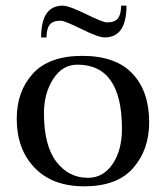

<svg xmlns="http://www.w3.org/2000/svg" viewBox="-20 -647 585 677"><path d="M349 -515Q327 -515 267.5 -544.5Q208 -574 194 -574Q166 -574 155 -559.5Q144 -545 144 -515H125Q125 -627 201 -627Q223 -627 283 -597.5Q343 -568 357 -568Q385 -568 396 -582.5Q407 -597 407 -627H426Q426 -515 349 -515ZM135 -248Q135 -134 178.5 -77Q222 -20 290 -20Q344 -20 377 -68.5Q410 -117 410 -193Q410 -419 253 -419Q200 -419 167.5 -368.5Q135 -318 135 -248ZM277 10Q165 10 102 -55.5Q39 -121 39 -228Q39 -325 96 -387.5Q153 -450 270 -450Q388 -450 447 -387.5Q506 -325 506 -216Q506 -119 449.5 -54.5Q393 10 277 10Z"/></svg>

Font: Judson
Style: Regular
Weight: 400
Version: Version 20110429